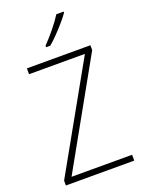

<svg xmlns="http://www.w3.org/2000/svg" viewBox="-173 -1096 834 1111"><g transform="rotate(-20 243.5 -541.0)"><path d="M454 -66H33V-96L397 -744H53V-780H444V-750L81 -102H454ZM365 -1009Q349 -986 325 -958.5Q301 -931 275 -904Q249 -877 225 -857H199V-866Q231 -899 265 -940.5Q299 -982 320 -1016H365Z"/></g></svg>

Font: Noto Sans Malayalam UI SemiCondensed ExtraLight
Style: Regular
Weight: 200
Width: 4
Designer: Jelle Bosma - Monotype Design Team
Foundry: Monotype Imaging Inc.
Version: Version 2.104; ttfautohint (v1.8.4.7-5d5b)